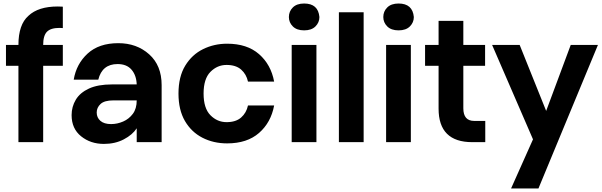

<svg xmlns="http://www.w3.org/2000/svg" viewBox="-20 -810 3429 1094"><path d="M226 0H85V-435H14V-554H85Q85 -670 142 -720Q198 -773 309 -773L338 -772V-650L319 -651Q269 -651 247.5 -629Q226 -607 226 -554H338V-435H226Z M572 10Q496 10 442 -33.5Q388 -77 388 -154Q388 -202 412 -242Q436 -282 487 -305.5Q538 -329 618 -329H759Q757 -381 729.5 -413Q702 -445 650 -445Q562 -445 540 -356H400Q415 -446 479.5 -505Q544 -564 654 -564Q759 -564 830 -500.5Q901 -437 901 -325V0H759V-79Q735 -42 685.5 -16Q636 10 572 10ZM613 -103Q648 -103 681.5 -117.5Q715 -132 737 -161.5Q759 -191 759 -238H626Q575 -238 553 -217.5Q531 -197 531 -169Q531 -140 552 -121.5Q573 -103 613 -103Z M1274 7Q1196 7 1133 -25.5Q1070 -58 1033.5 -121Q997 -184 997 -277Q997 -373 1035.5 -436Q1074 -499 1137 -530Q1200 -561 1274 -561Q1388 -561 1456 -501.5Q1524 -442 1542 -345H1393Q1384 -387 1354 -413.5Q1324 -440 1271 -440Q1218 -440 1179 -400.5Q1140 -361 1140 -277Q1140 -193 1179 -153.5Q1218 -114 1271 -114Q1324 -114 1354 -140.5Q1384 -167 1393 -209H1542Q1524 -112 1456 -52.5Q1388 7 1274 7Z M1713 -637Q1671 -637 1648.5 -659.5Q1626 -682 1626 -713Q1626 -745 1648.5 -767.5Q1671 -790 1713 -790Q1793 -790 1800 -713Q1800 -682 1777.5 -659.5Q1755 -637 1713 -637ZM1783 0H1642V-554H1783Z M2052 0H1911V-740H2052Z M2251 -637Q2209 -637 2186.5 -659.5Q2164 -682 2164 -713Q2164 -745 2186.5 -767.5Q2209 -790 2251 -790Q2331 -790 2338 -713Q2338 -682 2315.5 -659.5Q2293 -637 2251 -637ZM2321 0H2180V-554H2321Z M2745 0H2671Q2479 0 2479 -191V-435H2402V-554H2479V-691H2620V-554H2744V-435H2620V-193Q2620 -121 2682 -121H2745Z M3048 264H2892L3017 -16L2784 -554H2941L3092 -178L3232 -554H3387Z"/></svg>

Font: Ulagadi Sans SemiBold
Style: Regular
Weight: 600
Designer: Ninad Kale (Devanagari), Jonny Pinhorn (Latin)
Foundry: Indian Type Foundry
Version: Version 3.01;March 29, 2020;FontCreator 12.0.0.2522 64-bit; 